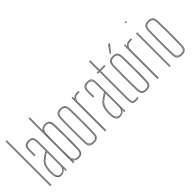

<svg xmlns="http://www.w3.org/2000/svg" viewBox="60 -1611 2427 2427"><g transform="rotate(-45 1274.0 -397.5)"><path d="M76 0V-800H80V0ZM60 0V-800H64V0ZM68 0V-800H72V0Z M348 0V-514Q348 -560.8 330.1 -580.9Q312.2 -601 271 -601Q227 -601 208.2 -580.2Q189.5 -559.5 188 -514Q187.2 -490.8 187.8 -463.8Q188.2 -436.8 189 -410H185Q184.2 -436.8 183.8 -464.5Q183.2 -492.2 184 -514Q185.5 -562.8 205.6 -583.9Q225.8 -605 271 -605Q300 -605 317.8 -595.8Q335.5 -586.5 343.8 -566.5Q352 -546.5 352 -514V0ZM258 -7Q287.5 -7 305.5 -21Q323.5 -35 331.8 -54.8Q340 -74.5 340 -91.2V-350.8Q322.8 -340.8 299.2 -325.2Q275.8 -309.8 257.2 -295.2Q219.8 -266.2 206.4 -230.5Q193 -194.8 191 -144.8Q190.5 -129.5 190.8 -121.5Q191 -113.5 192 -90.5Q194 -50.2 211.2 -28.6Q228.5 -7 258 -7ZM258 -11Q230.8 -11 214.4 -31.1Q198 -51.2 196 -90.8Q195 -109.5 194.8 -120Q194.5 -130.5 195 -144.8Q197 -198.2 211.4 -232.1Q225.8 -266 260.2 -292.5Q276.2 -305 297 -319Q317.8 -333 336 -343.8V-91.2Q336 -74.5 328.5 -55.8Q321 -37 303.9 -24Q286.8 -11 258 -11ZM258 -15Q284.8 -15 301 -27.1Q317.2 -39.2 324.6 -57Q332 -74.8 332 -91.2V-336.8Q317.5 -327.8 298.6 -315.1Q279.8 -302.5 262.2 -289Q227.5 -262 214.2 -228.6Q201 -195.2 199 -144.5Q198.5 -129.8 198.8 -122Q199 -114.2 200 -90.8Q202 -54.5 217 -34.8Q232 -15 258 -15ZM258 5Q221.8 5 202 -20.2Q182.2 -45.5 180 -90Q179 -108.5 178.8 -120.2Q178.5 -132 179 -145Q180.8 -192 193.9 -231.8Q207 -271.5 250 -304.8Q261.5 -313.5 275 -323Q288.5 -332.5 303 -342Q317.5 -351.5 332 -360V-514Q332 -552 317.9 -568.5Q303.8 -585 271 -585Q236 -585 220.6 -568.2Q205.2 -551.5 204 -513.5Q203.2 -490.8 203.8 -465.6Q204.2 -440.5 205 -410H201Q200.2 -438 199.8 -465.1Q199.2 -492.2 200 -513.5Q201.2 -552.2 216.9 -570.6Q232.5 -589 271 -589Q306 -589 321 -571.6Q336 -554.2 336 -514V-357.8Q314 -344.8 292.4 -330.2Q270.8 -315.8 252 -301.2Q211.2 -269.5 198 -231.1Q184.8 -192.8 183 -145Q182.5 -129.8 182.8 -121.5Q183 -113.2 184 -90.2Q186.2 -46.2 205.5 -22.6Q224.8 1 258 1Q286.2 1 308 -14.6Q329.8 -30.2 338.8 -57.5H339.8L336.5 -6V0H332.2V-4.8L336.8 -44.5H335.8Q326.2 -21.8 304.4 -8.4Q282.5 5 258 5ZM340.2 0V-10L341.8 -72.2H340.8Q336.2 -45.8 313.9 -24.4Q291.5 -3 258 -3Q226.2 -3 208.2 -25.6Q190.2 -48.2 188 -90.5Q187 -109 186.8 -120Q186.5 -131 187 -144.8Q188.8 -191.8 201.4 -229.2Q214 -266.8 255 -298.5Q268.2 -308.8 283.4 -319Q298.5 -329.2 313.2 -338.6Q328 -348 340 -355V-514Q340 -556.5 324 -574.8Q308 -593 271 -593Q232.2 -593 214.8 -574.6Q197.2 -556.2 196 -513.8Q195.2 -490.5 195.8 -463.8Q196.2 -437 197 -410H193Q192.2 -437.5 191.8 -464.9Q191.2 -492.2 192 -513.8Q193.2 -557.8 211.4 -577.4Q229.5 -597 271 -597Q310 -597 327 -577.8Q344 -558.5 344 -514V0Z M470 0V-800H474V0ZM478 0V-800H482V-608.5L481.2 -513.5H482.2Q483.8 -551.8 506.6 -574.4Q529.5 -597 567.5 -597Q607 -597 623.5 -574.5Q640 -552 641 -513.8Q643 -444.5 643.8 -375.5Q644.5 -306.5 643.9 -234.8Q643.2 -163 641 -85.2Q640 -45.8 622.8 -24.4Q605.5 -3 567.5 -3Q529.8 -3 506.4 -25Q483 -47 482 -85.2H481L482 0ZM567 -7Q603 -7 619.5 -27.1Q636 -47.2 637 -85.5Q640.5 -202.5 640.2 -305.8Q640 -409 637 -513.5Q636 -546.5 621.6 -569.8Q607.2 -593 567.2 -593Q537.8 -593 520 -580.4Q502.2 -567.8 494 -549.4Q485.8 -531 485.2 -513.5Q483.2 -435 482.6 -366.1Q482 -297.2 482.6 -229.1Q483.2 -161 485 -84.5Q485.5 -67.8 493.6 -49.8Q501.8 -31.8 519.6 -19.4Q537.5 -7 567 -7ZM566.8 -11Q525.2 -11 507.5 -35.2Q489.8 -59.5 489 -85.5Q487 -159.8 486.2 -229.9Q485.5 -300 486.2 -369.9Q487 -439.8 489 -513.5Q489.8 -539 507 -564Q524.2 -589 566.8 -589Q598.8 -589 615.4 -570.9Q632 -552.8 633 -513.5Q635.2 -438.8 635.9 -369.5Q636.5 -300.2 635.9 -230.8Q635.2 -161.2 633 -85.5Q632 -52.2 617.5 -31.6Q603 -11 566.8 -11ZM566.5 -15Q600.5 -15 614.2 -34.4Q628 -53.8 629 -85.8Q632.2 -197.8 632.2 -298.8Q632.2 -399.8 629 -513.5Q628 -545.5 614.4 -565.2Q600.8 -585 566.5 -585Q527 -585 510.4 -561.8Q493.8 -538.5 493 -513.5Q491 -438.2 490.2 -369.1Q489.5 -300 490.2 -230.8Q491 -161.5 493 -85.8Q493.8 -61 510.4 -38Q527 -15 566.5 -15ZM568 5.2Q540.8 5.2 519.4 -6.2Q498 -17.8 488.8 -37.2H487.8L489.5 -4.8L490 0H486L483.2 -57.5H484.2Q489 -32.8 511.5 -15.8Q534 1.2 567.8 1.2Q611 1.2 627.4 -23Q643.8 -47.2 644.8 -84.8Q647 -165.5 647.8 -234Q648.5 -302.5 647.9 -369.9Q647.2 -437.2 644.8 -513.8Q643.8 -549 628.2 -574.9Q612.8 -600.8 568 -600.8Q539 -600.8 516.2 -587.1Q493.5 -573.5 485.2 -543.5H483.5L485.8 -668.5V-800H489.8V-717L487.5 -560.2H488.5Q498 -582.8 520.2 -593.8Q542.5 -604.8 568 -604.8Q612.2 -604.8 630 -579.8Q647.8 -554.8 648.8 -513.8Q651 -437 651.8 -368.8Q652.5 -300.5 651.9 -231.8Q651.2 -163 648.8 -84.8Q647.5 -43.8 629.8 -19.2Q612 5.2 568 5.2Z M839.5 5Q795.8 5 774.4 -15Q753 -35 751.5 -85Q749.5 -154.5 748.8 -223.4Q748 -292.2 748.6 -364.1Q749.2 -436 751.5 -514Q753 -563 773.6 -584Q794.2 -605 839.5 -605Q885 -605 905.5 -584Q926 -563 927.5 -514Q930.2 -410.8 930.6 -305.2Q931 -199.8 927.5 -85Q926 -35 904.6 -15Q883.2 5 839.5 5ZM839.5 1Q881 1 901.6 -18Q922.2 -37 923.5 -85.2Q927 -202 926.8 -305.8Q926.5 -409.5 923.5 -513.8Q922.2 -562.2 901.8 -581.6Q881.2 -601 839.5 -601Q798 -601 777.4 -581.6Q756.8 -562.2 755.5 -513.8Q753.5 -444.2 752.8 -375.2Q752 -306.2 752.6 -234.6Q753.2 -163 755.5 -85.2Q756.8 -37 777.4 -18Q798 1 839.5 1ZM839.5 -3Q798 -3 779.4 -22.1Q760.8 -41.2 759.5 -85.2Q757.5 -159 756.8 -229.2Q756 -299.5 756.8 -369.9Q757.5 -440.2 759.5 -513.8Q760.8 -558.5 779.4 -577.8Q798 -597 839.5 -597Q881 -597 899.6 -577.8Q918.2 -558.5 919.5 -513.8Q921.5 -444.2 922.2 -375.2Q923 -306.2 922.4 -234.5Q921.8 -162.8 919.5 -85.2Q918.2 -41.2 899.6 -22.1Q881 -3 839.5 -3ZM839.5 -7Q879 -7 896.6 -25.1Q914.2 -43.2 915.5 -85.5Q918.8 -196.2 918.8 -300Q918.8 -403.8 915.5 -513.5Q914.2 -556 896.6 -574.5Q879 -593 839.5 -593Q800 -593 782.4 -574.5Q764.8 -556 763.5 -513.5Q761.5 -443.8 760.8 -374.8Q760 -305.8 760.6 -234.4Q761.2 -163 763.5 -85.5Q764.8 -43.2 782.5 -25.1Q800.2 -7 839.5 -7ZM839.5 -11Q804.2 -11 786.5 -27.4Q768.8 -43.8 767.5 -85.5Q765.5 -159.5 764.8 -229.8Q764 -300 764.8 -370Q765.5 -440 767.5 -513.5Q768.8 -556 786.5 -572.5Q804.2 -589 839.5 -589Q874.8 -589 892.6 -572.5Q910.5 -556 911.5 -513.5Q914.5 -408.8 914.8 -305.5Q915 -202.2 911.5 -85.5Q910.5 -43.8 892.6 -27.4Q874.8 -11 839.5 -11ZM839.5 -15Q874.8 -15 890.6 -31.5Q906.5 -48 907.5 -85.8Q910.8 -197.2 910.8 -299.9Q910.8 -402.5 907.5 -513.5Q906.5 -551.8 890.6 -568.4Q874.8 -585 839.5 -585Q804.2 -585 788.5 -568.4Q772.8 -551.8 771.5 -513.5Q769.5 -439 768.8 -368.8Q768 -298.5 768.8 -228.8Q769.5 -159 771.5 -85.8Q772.8 -48 788.5 -31.5Q804.2 -15 839.5 -15Z M1046.5 0V-600H1050.5V-590L1048.5 -527.8H1050.5Q1057 -556.8 1078.2 -574.4Q1099.5 -592 1132.8 -592Q1140.5 -592 1148.1 -592Q1155.8 -592 1163.5 -592V-588Q1155.8 -588 1148.1 -588Q1140.5 -588 1132.8 -588Q1103.2 -588 1085.2 -575.2Q1067.2 -562.5 1059.1 -544.1Q1051 -525.8 1051 -508.8V0ZM1038.5 0V-600H1042.5V0ZM1055 0V-508.8Q1055 -534.2 1072.4 -559.1Q1089.8 -584 1132.8 -584Q1140.5 -584 1148.1 -584Q1155.8 -584 1163.5 -584V-580Q1155.8 -580 1148.1 -580Q1140.5 -580 1132.8 -580Q1092.8 -580 1075.9 -556.9Q1059 -533.8 1059 -508.8V0ZM1050.5 -542.5 1054.2 -594V-600H1058.5V-595.2L1054.2 -555.5H1055.2Q1064.8 -577.8 1086.2 -588.9Q1107.8 -600 1132.8 -600Q1140.5 -600 1148.1 -600Q1155.8 -600 1163.5 -600V-596Q1155.8 -596 1148.1 -596Q1140.5 -596 1132.8 -596Q1104.8 -596 1083.1 -583.1Q1061.5 -570.2 1052.5 -542.5Z M1397.5 0V-514Q1397.5 -560.8 1379.6 -580.9Q1361.8 -601 1320.5 -601Q1276.5 -601 1257.8 -580.2Q1239 -559.5 1237.5 -514Q1236.8 -490.8 1237.2 -463.8Q1237.8 -436.8 1238.5 -410H1234.5Q1233.8 -436.8 1233.2 -464.5Q1232.8 -492.2 1233.5 -514Q1235 -562.8 1255.1 -583.9Q1275.2 -605 1320.5 -605Q1349.5 -605 1367.2 -595.8Q1385 -586.5 1393.2 -566.5Q1401.5 -546.5 1401.5 -514V0ZM1307.5 -7Q1337 -7 1355 -21Q1373 -35 1381.2 -54.8Q1389.5 -74.5 1389.5 -91.2V-350.8Q1372.2 -340.8 1348.8 -325.2Q1325.2 -309.8 1306.8 -295.2Q1269.2 -266.2 1255.9 -230.5Q1242.5 -194.8 1240.5 -144.8Q1240 -129.5 1240.2 -121.5Q1240.5 -113.5 1241.5 -90.5Q1243.5 -50.2 1260.8 -28.6Q1278 -7 1307.5 -7ZM1307.5 -11Q1280.2 -11 1263.9 -31.1Q1247.5 -51.2 1245.5 -90.8Q1244.5 -109.5 1244.2 -120Q1244 -130.5 1244.5 -144.8Q1246.5 -198.2 1260.9 -232.1Q1275.2 -266 1309.8 -292.5Q1325.8 -305 1346.5 -319Q1367.2 -333 1385.5 -343.8V-91.2Q1385.5 -74.5 1378 -55.8Q1370.5 -37 1353.4 -24Q1336.2 -11 1307.5 -11ZM1307.5 -15Q1334.2 -15 1350.5 -27.1Q1366.8 -39.2 1374.1 -57Q1381.5 -74.8 1381.5 -91.2V-336.8Q1367 -327.8 1348.1 -315.1Q1329.2 -302.5 1311.8 -289Q1277 -262 1263.8 -228.6Q1250.5 -195.2 1248.5 -144.5Q1248 -129.8 1248.2 -122Q1248.5 -114.2 1249.5 -90.8Q1251.5 -54.5 1266.5 -34.8Q1281.5 -15 1307.5 -15ZM1307.5 5Q1271.2 5 1251.5 -20.2Q1231.8 -45.5 1229.5 -90Q1228.5 -108.5 1228.2 -120.2Q1228 -132 1228.5 -145Q1230.2 -192 1243.4 -231.8Q1256.5 -271.5 1299.5 -304.8Q1311 -313.5 1324.5 -323Q1338 -332.5 1352.5 -342Q1367 -351.5 1381.5 -360V-514Q1381.5 -552 1367.4 -568.5Q1353.2 -585 1320.5 -585Q1285.5 -585 1270.1 -568.2Q1254.8 -551.5 1253.5 -513.5Q1252.8 -490.8 1253.2 -465.6Q1253.8 -440.5 1254.5 -410H1250.5Q1249.8 -438 1249.2 -465.1Q1248.8 -492.2 1249.5 -513.5Q1250.8 -552.2 1266.4 -570.6Q1282 -589 1320.5 -589Q1355.5 -589 1370.5 -571.6Q1385.5 -554.2 1385.5 -514V-357.8Q1363.5 -344.8 1341.9 -330.2Q1320.2 -315.8 1301.5 -301.2Q1260.8 -269.5 1247.5 -231.1Q1234.2 -192.8 1232.5 -145Q1232 -129.8 1232.2 -121.5Q1232.5 -113.2 1233.5 -90.2Q1235.8 -46.2 1255 -22.6Q1274.2 1 1307.5 1Q1335.8 1 1357.5 -14.6Q1379.2 -30.2 1388.2 -57.5H1389.2L1386 -6V0H1381.8V-4.8L1386.2 -44.5H1385.2Q1375.8 -21.8 1353.9 -8.4Q1332 5 1307.5 5ZM1389.8 0V-10L1391.2 -72.2H1390.2Q1385.8 -45.8 1363.4 -24.4Q1341 -3 1307.5 -3Q1275.8 -3 1257.8 -25.6Q1239.8 -48.2 1237.5 -90.5Q1236.5 -109 1236.2 -120Q1236 -131 1236.5 -144.8Q1238.2 -191.8 1250.9 -229.2Q1263.5 -266.8 1304.5 -298.5Q1317.8 -308.8 1332.9 -319Q1348 -329.2 1362.8 -338.6Q1377.5 -348 1389.5 -355V-514Q1389.5 -556.5 1373.5 -574.8Q1357.5 -593 1320.5 -593Q1281.8 -593 1264.2 -574.6Q1246.8 -556.2 1245.5 -513.8Q1244.8 -490.5 1245.2 -463.8Q1245.8 -437 1246.5 -410H1242.5Q1241.8 -437.5 1241.2 -464.9Q1240.8 -492.2 1241.5 -513.8Q1242.8 -557.8 1260.9 -577.4Q1279 -597 1320.5 -597Q1359.5 -597 1376.5 -577.8Q1393.5 -558.5 1393.5 -514V0Z M1591.5 -3Q1550 -3 1539.2 -21.6Q1528.5 -40.2 1528.5 -85V-588H1488.5V-592H1528.5V-770H1532.5V-592H1624.5V-588H1532.5V-85Q1532.5 -41.5 1542.5 -24.2Q1552.5 -7 1591.5 -7Q1601.5 -7 1613 -8.2Q1624.5 -9.5 1634.5 -11.8V-7.8Q1624.2 -5.2 1612.8 -4.1Q1601.2 -3 1591.5 -3ZM1591.5 5Q1546.5 5 1533.5 -16Q1520.5 -37 1520.5 -85V-580H1488.5V-584H1524.5V-85Q1524.5 -39 1536.4 -19Q1548.2 1 1591.5 1Q1602 1 1613.6 -0.2Q1625.2 -1.5 1634.5 -4V0Q1616.5 5 1591.5 5ZM1591.5 -11Q1553.5 -11 1545 -27.8Q1536.5 -44.5 1536.5 -85.2V-584H1624.5V-580H1540.5V-85.2Q1540.5 -45.8 1548.2 -30.4Q1556 -15 1591.5 -15Q1600.8 -15 1611.9 -16.1Q1623 -17.2 1634.5 -19.5V-15.5Q1624.5 -13.5 1613 -12.2Q1601.5 -11 1591.5 -11ZM1488.5 -596V-600H1520.5V-770H1524.5V-596ZM1536.5 -596V-770H1540.5V-600H1624.5V-596Z M1777.2 5Q1733.5 5 1712.1 -15Q1690.8 -35 1689.2 -85Q1687.2 -154.5 1686.5 -223.4Q1685.8 -292.2 1686.4 -364.1Q1687 -436 1689.2 -514Q1690.8 -563 1711.4 -584Q1732 -605 1777.2 -605Q1822.8 -605 1843.2 -584Q1863.8 -563 1865.2 -514Q1868 -410.8 1868.4 -305.2Q1868.8 -199.8 1865.2 -85Q1863.8 -35 1842.4 -15Q1821 5 1777.2 5ZM1777.2 1Q1818.8 1 1839.4 -18Q1860 -37 1861.2 -85.2Q1864.8 -202 1864.5 -305.8Q1864.2 -409.5 1861.2 -513.8Q1860 -562.2 1839.5 -581.6Q1819 -601 1777.2 -601Q1735.8 -601 1715.1 -581.6Q1694.5 -562.2 1693.2 -513.8Q1691.2 -444.2 1690.5 -375.2Q1689.8 -306.2 1690.4 -234.6Q1691 -163 1693.2 -85.2Q1694.5 -37 1715.1 -18Q1735.8 1 1777.2 1ZM1777.2 -3Q1735.8 -3 1717.1 -22.1Q1698.5 -41.2 1697.2 -85.2Q1695.2 -159 1694.5 -229.2Q1693.8 -299.5 1694.5 -369.9Q1695.2 -440.2 1697.2 -513.8Q1698.5 -558.5 1717.1 -577.8Q1735.8 -597 1777.2 -597Q1818.8 -597 1837.4 -577.8Q1856 -558.5 1857.2 -513.8Q1859.2 -444.2 1860 -375.2Q1860.8 -306.2 1860.1 -234.5Q1859.5 -162.8 1857.2 -85.2Q1856 -41.2 1837.4 -22.1Q1818.8 -3 1777.2 -3ZM1777.2 -7Q1816.8 -7 1834.4 -25.1Q1852 -43.2 1853.2 -85.5Q1856.5 -196.2 1856.5 -300Q1856.5 -403.8 1853.2 -513.5Q1852 -556 1834.4 -574.5Q1816.8 -593 1777.2 -593Q1737.8 -593 1720.1 -574.5Q1702.5 -556 1701.2 -513.5Q1699.2 -443.8 1698.5 -374.8Q1697.8 -305.8 1698.4 -234.4Q1699 -163 1701.2 -85.5Q1702.5 -43.2 1720.2 -25.1Q1738 -7 1777.2 -7ZM1777.2 -11Q1742 -11 1724.2 -27.4Q1706.5 -43.8 1705.2 -85.5Q1703.2 -159.5 1702.5 -229.8Q1701.8 -300 1702.5 -370Q1703.2 -440 1705.2 -513.5Q1706.5 -556 1724.2 -572.5Q1742 -589 1777.2 -589Q1812.5 -589 1830.4 -572.5Q1848.2 -556 1849.2 -513.5Q1852.2 -408.8 1852.5 -305.5Q1852.8 -202.2 1849.2 -85.5Q1848.2 -43.8 1830.4 -27.4Q1812.5 -11 1777.2 -11ZM1777.2 -15Q1812.5 -15 1828.4 -31.5Q1844.2 -48 1845.2 -85.8Q1848.5 -197.2 1848.5 -299.9Q1848.5 -402.5 1845.2 -513.5Q1844.2 -551.8 1828.4 -568.4Q1812.5 -585 1777.2 -585Q1742 -585 1726.2 -568.4Q1710.5 -551.8 1709.2 -513.5Q1707.2 -439 1706.5 -368.8Q1705.8 -298.5 1706.5 -228.8Q1707.2 -159 1709.2 -85.8Q1710.5 -48 1726.2 -31.5Q1742 -15 1777.2 -15ZM1770.2 -645 1842.2 -750H1848.2L1774.2 -645ZM1786.2 -645 1866.2 -750H1872.2L1790.2 -645ZM1778.2 -645 1854.2 -750H1860.2L1782.2 -645Z M1984.2 0V-600H1988.2V-590L1986.2 -527.8H1988.2Q1994.8 -556.8 2016 -574.4Q2037.2 -592 2070.5 -592Q2078.2 -592 2085.9 -592Q2093.5 -592 2101.2 -592V-588Q2093.5 -588 2085.9 -588Q2078.2 -588 2070.5 -588Q2041 -588 2023 -575.2Q2005 -562.5 1996.9 -544.1Q1988.8 -525.8 1988.8 -508.8V0ZM1976.2 0V-600H1980.2V0ZM1992.8 0V-508.8Q1992.8 -534.2 2010.1 -559.1Q2027.5 -584 2070.5 -584Q2078.2 -584 2085.9 -584Q2093.5 -584 2101.2 -584V-580Q2093.5 -580 2085.9 -580Q2078.2 -580 2070.5 -580Q2030.5 -580 2013.6 -556.9Q1996.8 -533.8 1996.8 -508.8V0ZM1988.2 -542.5 1992 -594V-600H1996.2V-595.2L1992 -555.5H1993Q2002.5 -577.8 2024 -588.9Q2045.5 -600 2070.5 -600Q2078.2 -600 2085.9 -600Q2093.5 -600 2101.2 -600V-596Q2093.5 -596 2085.9 -596Q2078.2 -596 2070.5 -596Q2042.5 -596 2020.9 -583.1Q1999.2 -570.2 1990.2 -542.5Z M2190.2 -796V-800H2210.2V-796ZM2190.2 -780V-784H2210.2V-780ZM2190.2 -788V-792H2210.2V-788ZM2206.2 0V-600H2210.2V0ZM2190.2 0V-600H2194.2V0ZM2198.2 0V-600H2202.2V0Z M2409.5 5Q2365.8 5 2344.4 -15Q2323 -35 2321.5 -85Q2319.5 -154.5 2318.8 -223.4Q2318 -292.2 2318.6 -364.1Q2319.2 -436 2321.5 -514Q2323 -563 2343.6 -584Q2364.2 -605 2409.5 -605Q2455 -605 2475.5 -584Q2496 -563 2497.5 -514Q2500.2 -410.8 2500.6 -305.2Q2501 -199.8 2497.5 -85Q2496 -35 2474.6 -15Q2453.2 5 2409.5 5ZM2409.5 1Q2451 1 2471.6 -18Q2492.2 -37 2493.5 -85.2Q2497 -202 2496.8 -305.8Q2496.5 -409.5 2493.5 -513.8Q2492.2 -562.2 2471.8 -581.6Q2451.2 -601 2409.5 -601Q2368 -601 2347.4 -581.6Q2326.8 -562.2 2325.5 -513.8Q2323.5 -444.2 2322.8 -375.2Q2322 -306.2 2322.6 -234.6Q2323.2 -163 2325.5 -85.2Q2326.8 -37 2347.4 -18Q2368 1 2409.5 1ZM2409.5 -3Q2368 -3 2349.4 -22.1Q2330.8 -41.2 2329.5 -85.2Q2327.5 -159 2326.8 -229.2Q2326 -299.5 2326.8 -369.9Q2327.5 -440.2 2329.5 -513.8Q2330.8 -558.5 2349.4 -577.8Q2368 -597 2409.5 -597Q2451 -597 2469.6 -577.8Q2488.2 -558.5 2489.5 -513.8Q2491.5 -444.2 2492.2 -375.2Q2493 -306.2 2492.4 -234.5Q2491.8 -162.8 2489.5 -85.2Q2488.2 -41.2 2469.6 -22.1Q2451 -3 2409.5 -3ZM2409.5 -7Q2449 -7 2466.6 -25.1Q2484.2 -43.2 2485.5 -85.5Q2488.8 -196.2 2488.8 -300Q2488.8 -403.8 2485.5 -513.5Q2484.2 -556 2466.6 -574.5Q2449 -593 2409.5 -593Q2370 -593 2352.4 -574.5Q2334.8 -556 2333.5 -513.5Q2331.5 -443.8 2330.8 -374.8Q2330 -305.8 2330.6 -234.4Q2331.2 -163 2333.5 -85.5Q2334.8 -43.2 2352.5 -25.1Q2370.2 -7 2409.5 -7ZM2409.5 -11Q2374.2 -11 2356.5 -27.4Q2338.8 -43.8 2337.5 -85.5Q2335.5 -159.5 2334.8 -229.8Q2334 -300 2334.8 -370Q2335.5 -440 2337.5 -513.5Q2338.8 -556 2356.5 -572.5Q2374.2 -589 2409.5 -589Q2444.8 -589 2462.6 -572.5Q2480.5 -556 2481.5 -513.5Q2484.5 -408.8 2484.8 -305.5Q2485 -202.2 2481.5 -85.5Q2480.5 -43.8 2462.6 -27.4Q2444.8 -11 2409.5 -11ZM2409.5 -15Q2444.8 -15 2460.6 -31.5Q2476.5 -48 2477.5 -85.8Q2480.8 -197.2 2480.8 -299.9Q2480.8 -402.5 2477.5 -513.5Q2476.5 -551.8 2460.6 -568.4Q2444.8 -585 2409.5 -585Q2374.2 -585 2358.5 -568.4Q2342.8 -551.8 2341.5 -513.5Q2339.5 -439 2338.8 -368.8Q2338 -298.5 2338.8 -228.8Q2339.5 -159 2341.5 -85.8Q2342.8 -48 2358.5 -31.5Q2374.2 -15 2409.5 -15Z"/></g></svg>

Font: Big Shoulders Inline Thin
Style: Regular
Weight: 100
Designer: Patric King
Foundry: XO Type Co
Version: Version 2.002